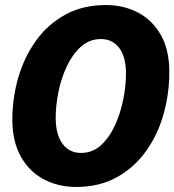

<svg xmlns="http://www.w3.org/2000/svg" viewBox="-20 -730 692 762"><path d="M282 12Q211 12 153.5 -18.5Q96 -49 62.5 -109Q29 -169 29 -255Q29 -341 52.5 -422Q76 -503 122.5 -568Q169 -633 238.5 -671.5Q308 -710 400 -710Q471 -710 528 -680Q585 -650 618.5 -591Q652 -532 652 -444Q652 -358 629 -276.5Q606 -195 559.5 -130Q513 -65 443.5 -26.5Q374 12 282 12ZM301 -123Q347 -123 380.5 -153.5Q414 -184 436 -232Q458 -280 469 -334.5Q480 -389 480 -437Q480 -505 453 -540Q426 -575 381 -575Q335 -575 301.5 -545Q268 -515 245.5 -467.5Q223 -420 212 -365.5Q201 -311 201 -262Q201 -217 213.5 -186Q226 -155 248.5 -139Q271 -123 301 -123Z"/></svg>

Font: Azeret Mono Thin
Style: Bold Italic
Weight: 700
Italic angle: -12°
Version: Version 1.002